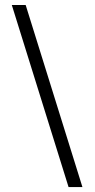

<svg xmlns="http://www.w3.org/2000/svg" viewBox="-20 -653 383 778"><path d="M314 105H257.8L27.8 -632.8H84Z"/></svg>

Font: Yrsa-Light
Style: Regular
Weight: 300
Designer: Anna Giedrys (Yrsa+Rasa design), David Brezina (Yrsa art-direction, Rasa art-direction, design)
Foundry: Rosetta Type Foundry
Version: Version 1.001;PS 1.1;hotconv 1.0.88;makeotf.lib2.5.647800